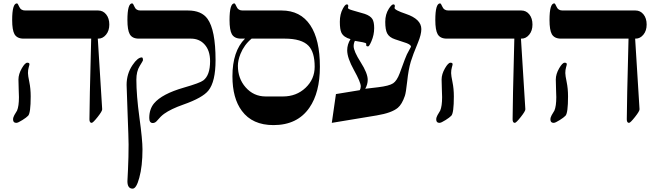

<svg xmlns="http://www.w3.org/2000/svg" viewBox="-20 -725 3885 1133"><path d="M625 -580.1Q625 -543.5 605.7 -520.3Q586.4 -497.1 561 -497.1H557.1L583 -80.1Q583.5 -69.3 556.2 -34.7Q528.8 0 521 0Q507.8 0 507.8 -21Q507.8 -106.9 518.1 -497.1H119.1Q80.6 -497.1 65.4 -523.4Q51.8 -547.9 51.8 -606.9Q51.8 -705.1 80.1 -705.1Q85 -705.1 94 -684.1Q103 -663.1 128.9 -663.1H559.1Q587.9 -663.1 606.4 -640.1Q625 -617.2 625 -580.1ZM161.1 -155.8Q161.1 -57.6 146 -42Q135.7 -31.2 112.3 -16.6Q86.4 0 76.2 0Q57.1 0 57.1 -20Q57.1 -32.2 64.7 -45.7Q72.3 -59.1 80.6 -72.3Q91.8 -98.6 91.8 -151.9Q91.8 -168.9 90.3 -198.7Q88.9 -228.5 88.9 -255.9Q88.9 -287.6 108.9 -322.3Q127.9 -355 141.1 -355Q153.8 -355 153.8 -346.2Q153.8 -342.3 149.4 -327.4Q145 -312.5 145 -293.9Q145 -279.3 153.1 -240.7Q161.1 -202.1 161.1 -155.8Z M1252 -370.1Q1252 -243.2 1210 -190.9Q1175.8 -147.9 1062 -107.9Q988.3 -82 948.2 -53.2Q928.2 -38.6 908.2 -14.2Q896 1 881.8 1Q860.8 1 860.8 -28.8Q860.8 -81.1 889.2 -115.2Q936 -170.9 1064.9 -208Q1160.2 -235.4 1179.7 -250.5Q1219.7 -280.8 1219.7 -363.8Q1219.7 -427.2 1187 -462.9Q1156.2 -497.1 1106 -497.1H798.8Q760.3 -497.1 745.6 -523.4Q731.9 -547.9 731.9 -606.9Q731.9 -705.1 759.8 -705.1Q765.6 -705.1 774.2 -684.1Q782.7 -663.1 808.6 -663.1H1088.9Q1169.4 -663.1 1204.6 -613.8Q1252 -547.9 1252 -370.1ZM823.7 -369.1Q823.7 -366.7 804.2 -335.2Q784.7 -303.7 784.7 -254.9Q784.7 -163.1 802.7 -31.5Q820.8 100.1 820.8 155.8Q820.8 256.3 801.8 324.7Q784.7 388.2 762.7 388.2Q731.9 388.2 731.9 344.2Q731.9 342.3 735.4 272.7Q738.8 203.1 738.8 127.9Q738.8 95.2 732.9 -56.6Q727.1 -208.5 727.1 -224.1Q727.1 -289.6 762.2 -341.3Q792.5 -386.2 816.9 -386.2Q823.7 -386.2 823.7 -369.1Z M1464.8 -497.1Q1420.9 -460.9 1398.9 -406.7Q1383.8 -368.2 1383.8 -336.9Q1383.8 -261.7 1429.2 -210Q1476.6 -155.8 1547.9 -155.8H1649.9Q1729 -155.8 1783 -206.8Q1836.9 -257.8 1836.9 -331.1Q1836.9 -417 1800.8 -454.6Q1760.3 -497.1 1659.7 -497.1ZM1867.7 -331.1Q1867.7 -178.7 1805.7 -89.4Q1734.9 13.2 1593.8 13.2Q1469.2 13.2 1407.2 -70.8Q1351.6 -145 1351.6 -274.9Q1351.6 -422.9 1425.8 -497.1H1401.9Q1363.3 -497.1 1348.1 -523.4Q1334.5 -547.9 1334.5 -606.9Q1334.5 -705.1 1362.8 -705.1Q1367.7 -705.1 1376.7 -684.1Q1385.7 -663.1 1411.6 -663.1H1641.6Q1752.9 -663.1 1811 -576.2Q1867.7 -491.2 1867.7 -331.1Z M2466.3 -553.2Q2466.3 -521 2446.3 -473.1Q2415.5 -399.4 2404.3 -361.8Q2390.1 -314.5 2382.8 -244.1Q2375.5 -177.2 2369.1 -159.2Q2352.1 -109.4 2327.6 -88.9Q2291.5 -58.6 2203.1 -43.9L1938 0L1962.4 -169.9L2103 -192.9Q2108.9 -203.1 2108.9 -215.3Q2108.9 -239.3 2068.8 -311.3Q2028.8 -383.3 2028.8 -428.2Q2028.8 -462.9 2048.3 -494.1Q2007.8 -504.9 1994.6 -532.2Q1985.4 -551.8 1985.4 -596.2Q1985.4 -641.1 2002.9 -673.3Q2016.6 -699.2 2026.4 -699.2Q2035.2 -699.2 2035.2 -689Q2035.2 -686 2034.2 -683.1Q2033.2 -680.2 2033.2 -678.2Q2033.2 -671.4 2061.5 -663.6Q2120.1 -647 2132.3 -643.1Q2165.5 -631.8 2177.7 -612.3Q2188 -595.2 2188 -559.1Q2188 -519 2171.9 -481.9Q2158.7 -451.2 2152.3 -451.2Q2141.1 -451.2 2141.1 -458V-466.8Q2141.1 -471.7 2121.1 -475.6Q2097.7 -480 2074.2 -483.9Q2066.9 -469.2 2066.9 -452.6Q2066.9 -422.9 2108.4 -357.7Q2149.9 -292.5 2149.9 -253.9Q2149.9 -227.1 2135.3 -201.2L2210 -210Q2276.4 -217.8 2299.8 -233.4Q2321.8 -248 2338.4 -292L2369.1 -375Q2380.4 -405.8 2394.5 -429.2Q2405.3 -447.8 2405.3 -449.2Q2405.3 -460.4 2378.9 -470.7Q2345.2 -481.9 2311 -493.2Q2276.9 -504.4 2264.6 -528.3Q2253.4 -549.8 2253.4 -596.2Q2253.4 -640.6 2274.4 -673.3Q2291 -699.2 2301.3 -699.2Q2310.1 -699.2 2310.1 -689Q2310.1 -686 2309.1 -683.1Q2308.1 -680.2 2308.1 -678.2Q2308.1 -665.5 2375 -643.1Q2466.3 -612.3 2466.3 -553.2Z M3122.1 -580.1Q3122.1 -543.5 3102.8 -520.3Q3083.5 -497.1 3058.1 -497.1H3054.2L3080.1 -80.1Q3080.6 -69.3 3053.2 -34.7Q3025.9 0 3018.1 0Q3004.9 0 3004.9 -21Q3004.9 -106.9 3015.1 -497.1H2616.2Q2577.6 -497.1 2562.5 -523.4Q2548.8 -547.9 2548.8 -606.9Q2548.8 -705.1 2577.1 -705.1Q2582 -705.1 2591.1 -684.1Q2600.1 -663.1 2626 -663.1H3056.2Q3085 -663.1 3103.5 -640.1Q3122.1 -617.2 3122.1 -580.1ZM2658.2 -155.8Q2658.2 -57.6 2643.1 -42Q2632.8 -31.2 2609.4 -16.6Q2583.5 0 2573.2 0Q2554.2 0 2554.2 -20Q2554.2 -32.2 2561.8 -45.7Q2569.3 -59.1 2577.6 -72.3Q2588.9 -98.6 2588.9 -151.9Q2588.9 -168.9 2587.4 -198.7Q2585.9 -228.5 2585.9 -255.9Q2585.9 -287.6 2606 -322.3Q2625 -355 2638.2 -355Q2650.9 -355 2650.9 -346.2Q2650.9 -342.3 2646.5 -327.4Q2642.1 -312.5 2642.1 -293.9Q2642.1 -279.3 2650.1 -240.7Q2658.2 -202.1 2658.2 -155.8Z M3795.9 -580.1Q3795.9 -543.5 3776.6 -520.3Q3757.3 -497.1 3731.9 -497.1H3728L3753.9 -80.1Q3754.4 -69.3 3727.1 -34.7Q3699.7 0 3691.9 0Q3678.7 0 3678.7 -21Q3678.7 -106.9 3689 -497.1H3290Q3251.5 -497.1 3236.3 -523.4Q3222.7 -547.9 3222.7 -606.9Q3222.7 -705.1 3251 -705.1Q3255.9 -705.1 3264.9 -684.1Q3273.9 -663.1 3299.8 -663.1H3730Q3758.8 -663.1 3777.3 -640.1Q3795.9 -617.2 3795.9 -580.1ZM3332 -155.8Q3332 -57.6 3316.9 -42Q3306.6 -31.2 3283.2 -16.6Q3257.3 0 3247.1 0Q3228 0 3228 -20Q3228 -32.2 3235.6 -45.7Q3243.2 -59.1 3251.5 -72.3Q3262.7 -98.6 3262.7 -151.9Q3262.7 -168.9 3261.2 -198.7Q3259.8 -228.5 3259.8 -255.9Q3259.8 -287.6 3279.8 -322.3Q3298.8 -355 3312 -355Q3324.7 -355 3324.7 -346.2Q3324.7 -342.3 3320.3 -327.4Q3315.9 -312.5 3315.9 -293.9Q3315.9 -279.3 3324 -240.7Q3332 -202.1 3332 -155.8Z"/></svg>

Font: Ezra SIL
Style: Regular
Weight: 400
Designer: Development by SIL's NRSI team. OpenType tables by Ralph Hancock ( hancock@dircon.co.uk )
Foundry: SIL International, Version 2.51: 2007
Version: Version 2.51, 2007